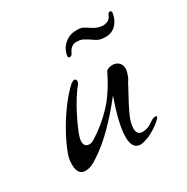

<svg xmlns="http://www.w3.org/2000/svg" viewBox="-95 -409 506 520"><g transform="rotate(-30 158.0 -148.5)"><path d="M204 29Q178 29 178 -9Q178 -48 205 -124Q173 -83 141.5 -51.5Q110 -20 79 0Q57 16 39 16Q15 16 15 -17Q15 -35 21 -50Q29 -72 44.5 -101Q60 -130 81 -159Q102 -188 124 -208Q132 -213 134 -213Q141 -213 141 -205Q141 -202 138 -197Q129 -187 117 -168Q105 -149 94 -127Q83 -105 75.5 -86.5Q68 -68 68 -59Q68 -41 84 -41Q91 -41 99 -46Q136 -69 167 -101.5Q198 -134 225 -190Q234 -196 245 -196Q256 -196 263.5 -189Q271 -182 271 -170Q271 -161 266 -149Q265 -145 262.5 -141Q260 -137 257 -132Q254 -127 252 -122.5Q250 -118 248 -115Q229 -81 218.5 -58Q208 -35 208 -18Q208 2 226 2Q242 2 258 -10Q268 -17 275 -17Q286 -17 270.5 -3.5Q255 10 233 21Q212 29 204 29ZM155 -272Q151 -272 151 -278Q154 -299 169.5 -312.5Q185 -326 205 -326Q220 -327 228 -322.5Q236 -318 248 -310Q256 -305 264 -303Q272 -301 276 -301Q284 -301 291 -304Q298 -307 303 -317Q305 -325 312 -325Q316 -324 316 -319Q313 -297 299 -283Q285 -269 262 -271Q248 -271 235.5 -280Q223 -289 215 -293Q209 -297 202.5 -298Q196 -299 191 -299Q174 -299 165 -279Q162 -272 155 -272Z"/></g></svg>

Font: Allison
Style: Regular
Weight: 400
Designer: Robert E. Leuschke
Foundry: Robert E. Leuschke
Version: Version 1.010; ttfautohint (v1.8.3)